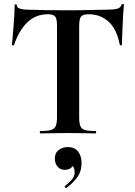

<svg xmlns="http://www.w3.org/2000/svg" viewBox="-20 -674 683 970"><path d="M222 -602Q161 -602 118.5 -561.5Q76 -521 51 -447Q50 -444 45 -444.5Q40 -445 40 -448Q42 -462 44 -487.5Q46 -513 48.5 -543Q51 -573 52.5 -601Q54 -629 54 -647Q54 -652 59.5 -652Q65 -652 65 -647Q65 -637 75.5 -632.5Q86 -628 99.5 -626.5Q113 -625 122 -625Q208 -622 323 -622Q393 -622 435 -623.5Q477 -625 516 -625Q552 -625 570.5 -629.5Q589 -634 594 -650Q595 -654 600.5 -654Q606 -654 606 -650Q604 -634 602.5 -605.5Q601 -577 599.5 -545.5Q598 -514 597 -487.5Q596 -461 596 -448Q596 -445 591 -445Q586 -445 585 -448Q570 -527 528.5 -564.5Q487 -602 428 -602Q408 -602 397.5 -596.5Q387 -591 383.5 -578Q380 -565 380 -542V-81Q380 -52 386 -37Q392 -22 409.5 -17Q427 -12 463 -12Q466 -12 466 -6Q466 0 463 0Q435 0 400 -1Q365 -2 323 -2Q283 -2 248 -1Q213 0 184 0Q181 0 181 -6Q181 -12 184 -12Q219 -12 237 -17Q255 -22 261.5 -37Q268 -52 268 -81V-544Q268 -566 264.5 -578.5Q261 -591 251 -596.5Q241 -602 222 -602ZM316 275Q312 277 308.5 272.5Q305 268 309 265Q327 251 342 234.5Q357 218 357 198Q357 175 348 166Q339 157 325 156L352 137Q353 160 341.5 172Q330 184 306 184Q285 184 271 168Q257 152 257 127Q257 98 277 83.5Q297 69 322 69Q357 69 374.5 91.5Q392 114 392 150Q392 192 370 222Q348 252 316 275Z"/></svg>

Font: Cormorant Garamond Light
Style: Regular
Weight: 300
Designer: Christian Thalmann (Catharsis Fonts)
Foundry: Catharsis Fonts
Version: Version 4.001